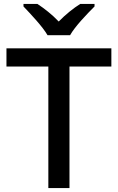

<svg xmlns="http://www.w3.org/2000/svg" viewBox="-20 -961 603 981"><path d="M223 -781H338C363 -826 426 -891 463 -928V-941H390C355 -919 315 -887 280 -851C246 -887 206 -918 171 -941H100V-928C136 -890 197 -826 223 -781ZM335 0V-621H549V-714H13V-621H227V0Z"/></svg>

Font: Noto Sans Hanifi Rohingya Medium
Style: Regular
Weight: 500
Designer: Monotype Design Team and DaltonMaag
Foundry: Google LLC
Version: Version 2.102